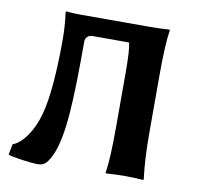

<svg xmlns="http://www.w3.org/2000/svg" viewBox="-76 -726 839 819"><g transform="rotate(10 344.0 -316.5)"><path d="M274 -564H433C438 -546 441 -503 441 -435V-200C441 -111 438 -44 431 0L432 3C464 1 492 0 515 0C538 0 564 1 594 3L596 0C589 -52 585 -119 585 -200V-445C585 -534 588 -600 595 -645L594 -648C561 -646 534 -645 511 -645H207C185 -645 165 -646 146 -648L144 -644C150 -600 152 -566 152 -523C152 -393 143 -270 123 -200C103 -126 62 -66 19 -50L10 -4C23 4 117 15 135 15C160 15 176 11 198 -36C238 -122 244 -281 244 -536C244 -551 257 -564 274 -564Z"/></g></svg>

Font: Libertinus Sans
Style: Bold
Weight: 700
Designer: Philipp H. Poll, Khaled Hosny
Foundry: Caleb Maclennan
Version: Version 7.050;RELEASE